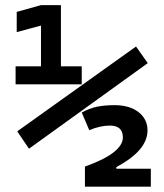

<svg xmlns="http://www.w3.org/2000/svg" viewBox="-20 -713 626 734"><path d="M90.8 -144.5 45.9 -210.9 500 -535.2 544.9 -471.7ZM136.7 -390.6V-693.4H212.9V-390.6ZM39.6 -390.6V-459.5H140.6V-390.6ZM208.5 -390.6V-459.5H292.5V-390.6ZM43.9 -590.3V-667.5L136.7 -693.4V-615.2ZM304.7 0.5V-76.2Q377.4 -102.1 413.6 -130.1Q449.7 -158.2 449.7 -187.5Q449.7 -232.9 399.9 -232.9Q362.8 -232.9 321.3 -215.3L292.5 -282.7Q321.3 -298.8 350.3 -304.9Q379.4 -311 418 -311Q475.1 -311 509.5 -284.4Q543.9 -257.8 543.9 -214.4Q543.9 -176.3 514.4 -141.4Q484.9 -106.4 424.8 -74.2V0.5ZM317.4 0.5V-67.9H556.6V0.5Z"/></svg>

Font: Cascadia Code PL
Style: Regular
Weight: 400
Monospace: yes
Designer: Aaron Bell
Foundry: Saja Typeworks
Version: Version 2102.003